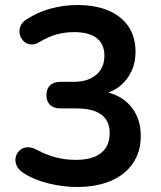

<svg xmlns="http://www.w3.org/2000/svg" viewBox="-20 -735 640 765"><path d="M286 10Q232 10 174 -4Q116 -18 73 -46Q53 -59 46 -76Q39 -93 42.5 -108.5Q46 -124 57.5 -135Q69 -146 86.5 -148Q104 -150 125 -139Q166 -117 204 -107.5Q242 -98 282 -98Q326 -98 356 -110Q386 -122 401.5 -146Q417 -170 417 -204Q417 -254 383.5 -278.5Q350 -303 286 -303H222Q194 -303 179.5 -317Q165 -331 165 -356Q165 -381 179.5 -395Q194 -409 222 -409H274Q312 -409 339 -421.5Q366 -434 381 -457Q396 -480 396 -513Q396 -559 365.5 -583Q335 -607 277 -607Q240 -607 207.5 -598.5Q175 -590 136 -567Q118 -556 101.5 -558Q85 -560 74 -571Q63 -582 59 -597.5Q55 -613 61 -629.5Q67 -646 86 -658Q129 -686 181 -700.5Q233 -715 288 -715Q361 -715 413 -692.5Q465 -670 492.5 -628.5Q520 -587 520 -528Q520 -486 504 -451.5Q488 -417 459 -393Q430 -369 389 -359V-371Q461 -359 501 -311.5Q541 -264 541 -193Q541 -131 510 -85Q479 -39 422 -14.5Q365 10 286 10Z"/></svg>

Font: Nunito
Style: Bold
Weight: 700
Designer: Vernon Adams
Foundry: Vernon Adams
Version: Version 3.602